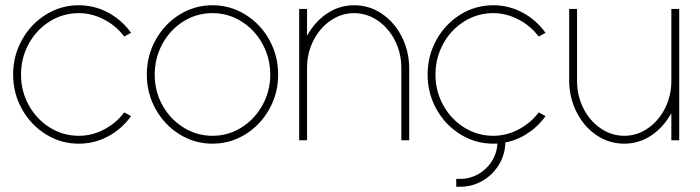

<svg xmlns="http://www.w3.org/2000/svg" viewBox="-20 -534 2666 731"><path d="M479 -92Q444.5 -43.5 392.2 -15.2Q340 13 280 13Q212 13 154.8 -22.5Q97.5 -58 63.8 -118.2Q30 -178.5 30 -250Q30 -322 63.8 -382.5Q97.5 -443 154.8 -478.5Q212 -514 280 -514Q340 -514 392.2 -485.8Q444.5 -457.5 479 -409L453 -395Q421 -437 374.8 -460.5Q328.5 -484 280 -484Q219.5 -484 169 -452.2Q118.5 -420.5 89.2 -366.8Q60 -313 60 -250Q60 -186.5 89.8 -133Q119.5 -79.5 170 -48.2Q220.5 -17 280 -17Q331 -17 377 -41.5Q423 -66 453 -106Z M789 13Q721 13 663.8 -22.5Q606.5 -58 572.8 -118.2Q539 -178.5 539 -250Q539 -322 572.8 -382.5Q606.5 -443 663.8 -478.5Q721 -514 789 -514Q857 -514 914.2 -478.5Q971.5 -443 1005.2 -382.5Q1039 -322 1039 -250Q1039 -178.5 1005.2 -118.2Q971.5 -58 914.2 -22.5Q857 13 789 13ZM789 -17Q849.5 -17 900 -49Q950.5 -81 979.8 -134.5Q1009 -188 1009 -250Q1009 -312.5 979.8 -366.2Q950.5 -420 900 -452Q849.5 -484 789 -484Q728 -484 677.5 -452Q627 -420 598 -366.2Q569 -312.5 569 -250Q569 -186 598.8 -132.8Q628.5 -79.5 679.2 -48.2Q730 -17 789 -17Z M1538 0H1508V-275Q1508 -331.5 1483.8 -379.5Q1459.5 -427.5 1418 -455.8Q1376.5 -484 1328 -484Q1280 -484 1238.8 -455.8Q1197.5 -427.5 1173.2 -379.5Q1149 -331.5 1149 -275V0H1119V-500H1149V-398Q1180 -453 1226.5 -483.5Q1273 -514 1328 -514Q1386.5 -514 1434.2 -481.5Q1482 -449 1509.5 -394.5Q1537 -340 1538 -277Z M2057 -92Q2022.5 -43.5 1970.2 -15.2Q1918 13 1858 13Q1790 13 1732.8 -22.5Q1675.5 -58 1641.8 -118.2Q1608 -178.5 1608 -250Q1608 -322 1641.8 -382.5Q1675.5 -443 1732.8 -478.5Q1790 -514 1858 -514Q1918 -514 1970.2 -485.8Q2022.5 -457.5 2057 -409L2031 -395Q1999 -437 1952.8 -460.5Q1906.5 -484 1858 -484Q1797.5 -484 1747 -452.2Q1696.5 -420.5 1667.2 -366.8Q1638 -313 1638 -250Q1638 -186.5 1667.8 -133Q1697.5 -79.5 1748 -48.2Q1798.5 -17 1858 -17Q1909 -17 1955 -41.5Q2001 -66 2031 -106ZM1717 147H1732Q1770.5 147 1803 127.8Q1835.5 108.5 1854.8 76Q1874 43.5 1874 5V-10H1904V5Q1904 51.5 1880.8 91Q1857.5 130.5 1818 153.8Q1778.5 177 1732 177H1717Z M2147 -500H2177V-226Q2177 -169.5 2201.2 -121.5Q2225.5 -73.5 2267 -45.2Q2308.5 -17 2357 -17Q2405 -17 2446.2 -45.2Q2487.5 -73.5 2511.8 -121.5Q2536 -169.5 2536 -226V-500H2566V0H2536V-103Q2505 -48 2458.5 -17.5Q2412 13 2357 13Q2298.5 13 2250.8 -19.5Q2203 -52 2175.5 -106.5Q2148 -161 2147 -224Z"/></svg>

Font: Urbanist
Style: Regular
Weight: 400
Designer: Corey Hu
Foundry: Corey Hu
Version: Version 1.2; befe77262ef67d88f1d94aa3d2e49ef1327b4483